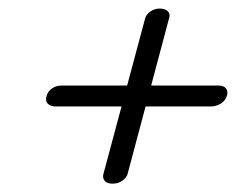

<svg xmlns="http://www.w3.org/2000/svg" viewBox="-20 -572 594 460"><path d="M249.5 -132Q236 -132 230.5 -139.2Q225 -146.5 228 -156L328 -529Q331 -538 340.8 -544.8Q350.5 -551.5 363.5 -551.5Q377.5 -551 383 -544Q388.5 -537 385 -528L285.5 -154.5Q282.5 -145.5 272.8 -138.8Q263 -132 249.5 -132ZM91.5 -342Q95 -354 105.2 -360.5Q115.5 -367 127 -367H504.5Q515.5 -367 521.2 -360.5Q527 -354 523.5 -342Q519.5 -330 508.5 -323.5Q497.5 -317 485.5 -317H113.5Q101 -317 94.5 -323.5Q88 -330 91.5 -342Z"/></svg>

Font: Fraunces Medium
Style: Italic
Weight: 500
Italic angle: -16°
Version: Version 1.000;[b76b70a41]